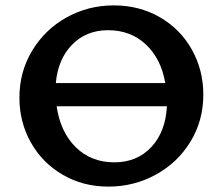

<svg xmlns="http://www.w3.org/2000/svg" viewBox="-20 -685 825 712"><path d="M734 -334Q734 -238 686.5 -160Q639 -82 558 -37.5Q477 7 382 7Q288 7 212.5 -37Q137 -81 94.5 -156.5Q52 -232 52 -323Q52 -419 99.5 -497.5Q147 -576 227 -620.5Q307 -665 402 -665Q497 -665 573 -621Q649 -577 691.5 -501Q734 -425 734 -334ZM187 -377H593Q577 -468 520.5 -520.5Q464 -573 381 -573Q300 -573 247.5 -519.5Q195 -466 187 -377ZM599 -291H190Q204 -195 261 -139Q318 -83 404 -83Q488 -83 541 -139.5Q594 -196 599 -291Z"/></svg>

Font: Ysabeau Infant
Style: Bold
Weight: 700
Designer: Christian Thalmann (Catharsis Fonts)
Version: Version 0.003